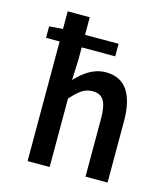

<svg xmlns="http://www.w3.org/2000/svg" viewBox="-106 -790 767 874"><g transform="rotate(15 277.0 -353.0)"><path d="M209 -504V-564H367V-623H209V-706H105V-623L41 -618V-564H105V0H209V-323C246 -363 270 -384 309 -384C358 -384 378 -354 378 -273V0H482V-288C482 -412 440 -483 346 -483C286 -483 242 -448 205 -409Z"/></g></svg>

Font: Falling Sky
Style: Condensed
Weight: 400
Designer: Paul D. Hunt
Foundry: Adobe Systems Incorporated
Version: Version 1.02